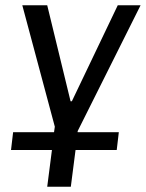

<svg xmlns="http://www.w3.org/2000/svg" viewBox="-20 -504 556 732"><path d="M22 68H178L160 208H250L268 68H425L433 0H276V-4L516 -484H429L254 -118H249L160 -484H65L189 -21L186 0H30Z"/></svg>

Font: Gamestation Text
Style: Italic
Weight: 400
Designer: Jonas Hecksher
Foundry: Jonas Hecksher, Playtypeª, e-types AS
Version: Version 1.003